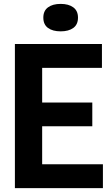

<svg xmlns="http://www.w3.org/2000/svg" viewBox="-20 -966 574 986"><path d="M56.5 0V-740H503.5V-617.5H196.5V-439.5H454V-317.5H196.5V-122.5H508.5V0ZM291.5 -805Q250.5 -805 226.5 -822.5Q202.5 -840 202.5 -875.5Q202.5 -910.5 226.5 -928.2Q250.5 -946 291.5 -946Q332.5 -946 356.5 -928.2Q380.5 -910.5 380.5 -875.5Q380.5 -840 356.5 -822.5Q332.5 -805 291.5 -805Z"/></svg>

Font: Encode Sans Condensed
Style: Bold
Weight: 700
Width: 3
Designer: Multiple Designers
Foundry: Impallari Type
Version: Version 3.000; ttfautohint (v1.8.3) -l 8 -r 50 -G 200 -x 14 